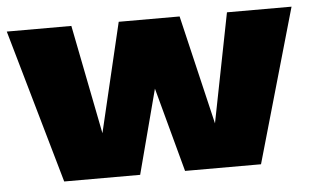

<svg xmlns="http://www.w3.org/2000/svg" viewBox="-44 -561 1009 622"><g transform="rotate(-5 461.0 -250.0)"><path d="M714 -500H924L781 0H534L460 -274L388 0H141L-2 -500H208L278 -145L362 -500H560L644 -145Z"/></g></svg>

Font: Elaine Sans ExtraBold
Style: Regular
Weight: 800
Designer: Wei Huang
Foundry: Wei Huang
Version: Version 2.001;December 24, 2019;FontCreator 12.0.0.2547 64-b